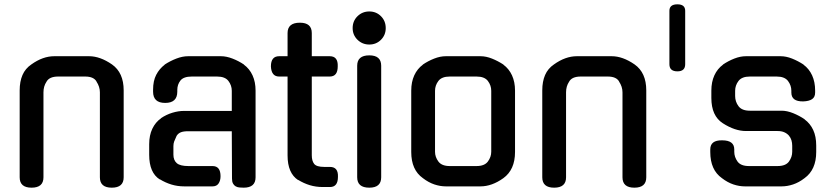

<svg xmlns="http://www.w3.org/2000/svg" viewBox="-20 -862 3854 888"><path d="M181 -42Q181 6 126 6Q71 6 71 -42V-444Q71 -485 84 -515Q97 -545 125 -564Q178 -602 231 -602H392Q443 -602 498 -564Q552 -526 552 -444V-42Q552 6 497 6Q442 6 442 -42V-435Q442 -461 426 -485L427 -484Q414 -508 374 -508H249Q208 -508 195 -484Q181 -463 181 -435Z M832 0Q801 0 773 -8.5Q745 -17 719 -33V-32Q670 -63 670 -146V-195Q670 -236 684.5 -266.5Q699 -297 725 -315H724Q749 -332 777 -340.5Q805 -349 831 -349H1052V-442Q1052 -467 1036.5 -487.5Q1021 -508 984 -508H867Q829 -508 814.5 -489.5Q800 -471 800 -446V-438Q800 -386 744 -386Q688 -386 688 -438V-447Q688 -488 702.5 -516Q717 -544 742 -563H741Q767 -580 795.5 -591Q824 -602 850 -602H1002Q1027 -602 1055.5 -591Q1084 -580 1109 -563H1108Q1134 -544 1148 -513.5Q1162 -483 1162 -443V-42Q1162 6 1107 6Q1096 6 1086.5 5Q1077 4 1069.5 -0.5Q1062 -5 1057.5 -13.5Q1053 -22 1053 -36L1052 -255H850Q828 -255 816 -250Q804 -245 797 -234Q789 -217 785.5 -207.5Q782 -198 782 -186V-147Q782 -121 797.5 -107.5Q813 -94 851 -94H963Q1000 -94 1000 -47Q1000 -27 991 -13.5Q982 0 963 0Z M1422 -508V-144Q1422 -118 1433 -104Q1444 -90 1480 -90H1506Q1545 -90 1543 -44Q1543 3 1506 3H1473Q1441 3 1413 -5.5Q1385 -14 1359 -30V-29Q1310 -61 1310 -143V-508H1271Q1235 -508 1233 -555Q1233 -602 1271 -602H1310V-709Q1310 -757 1367 -757Q1422 -757 1422 -709V-602H1505Q1544 -602 1542 -555Q1542 -508 1505 -508Z M1743 -42Q1743 6 1688 6Q1632 6 1632 -42V-558Q1632 -606 1688 -606Q1743 -606 1743 -558ZM1764 -732Q1764 -700 1742 -678Q1720 -656 1688 -656Q1656 -656 1633.5 -678Q1611 -700 1611 -732Q1611 -765 1633.5 -787Q1656 -809 1688 -809Q1720 -809 1742 -787Q1764 -765 1764 -732Z M2202 -602Q2228 -602 2255.5 -591Q2283 -580 2309 -563H2308Q2334 -544 2348 -513.5Q2362 -483 2362 -443V-159Q2362 -77 2308 -38Q2255 0 2202 0H2042Q2016 0 1989 -9Q1962 -18 1936 -38Q1882 -76 1882 -159V-443Q1882 -483 1896 -513.5Q1910 -544 1936 -563H1935Q1960 -580 1988 -591Q2016 -602 2042 -602ZM2184 -94Q2221 -94 2236.5 -115Q2252 -136 2252 -160V-442Q2252 -467 2236.5 -487.5Q2221 -508 2184 -508H2060Q2023 -508 2007.5 -487.5Q1992 -467 1992 -442V-160Q1992 -136 2007.5 -115Q2023 -94 2060 -94Z M2598 -42Q2598 6 2543 6Q2488 6 2488 -42V-444Q2488 -485 2501 -515Q2514 -545 2542 -564Q2595 -602 2648 -602H2809Q2860 -602 2915 -564Q2969 -526 2969 -444V-42Q2969 6 2914 6Q2859 6 2859 -42V-435Q2859 -461 2843 -485L2844 -484Q2831 -508 2791 -508H2666Q2625 -508 2612 -484Q2598 -463 2598 -435Z M3149 -565Q3149 -532 3113 -532Q3076 -532 3076 -565V-812Q3076 -842 3113 -842Q3149 -842 3149 -812Z M3595 -350Q3620 -350 3648.5 -338.5Q3677 -327 3702 -310H3701Q3727 -291 3741 -261Q3755 -231 3755 -189V-159Q3755 -77 3701 -38Q3675 -18 3648 -9Q3621 0 3595 0H3425Q3399 0 3372 -9Q3345 -18 3319 -38Q3265 -76 3265 -159V-171Q3265 -214 3320 -213Q3376 -213 3376 -171V-160Q3376 -136 3391 -115Q3406 -94 3444 -94H3576Q3614 -94 3629 -115Q3644 -136 3644 -160V-188Q3644 -201 3640.5 -213Q3637 -225 3629 -234.5Q3621 -244 3608 -250Q3595 -256 3576 -256H3430Q3379 -256 3323 -292Q3270 -326 3270 -409V-443Q3270 -483 3284 -513.5Q3298 -544 3324 -563H3323Q3348 -580 3376 -591Q3404 -602 3430 -602H3590Q3616 -602 3643.5 -591Q3671 -580 3697 -563H3696Q3722 -544 3736 -513.5Q3750 -483 3750 -443V-434Q3750 -413 3736 -403.5Q3722 -394 3695 -393Q3640 -392 3640 -434V-442Q3640 -467 3624.5 -487.5Q3609 -508 3572 -508H3448Q3411 -508 3395.5 -487.5Q3380 -467 3380 -442V-418Q3380 -392 3395.5 -371Q3411 -350 3448 -350Z"/></svg>

Font: Gugi
Style: Regular
Weight: 400
Designer: HBKIM, TJKIM
Foundry: TAE System & Typefaces Co.
Version: Version 3.00